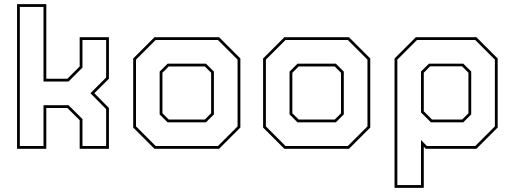

<svg xmlns="http://www.w3.org/2000/svg" viewBox="-20 -720 2483 929"><path d="M62.5 0V-700H204V-339H306L365.5 -398.5V-540H507V-339L436.5 -269L507 -197.5V0H365.5V-138.5L306 -197.5H204V0ZM76 -13.5H190.5V-211H311.5L379 -144V-13.5H493.5V-192L417.5 -269L493.5 -345V-526.5H379V-393L311.5 -325.5H190.5V-686.5H76Z M727.5 0 624.5 -103V-437L727.5 -540H1040L1143 -437V-103L1040 0ZM733 -13.5H1034.5L1129.5 -108.5V-431.5L1034.5 -526.5H733L638 -431.5V-108.5ZM791 -128 752.5 -166.5V-373.5L791 -412H976.5L1015 -373.5V-166.5L976.5 -128ZM796.5 -141.5H971L1001.5 -172V-368L971 -398.5H796.5L766 -368V-172Z M1356 0 1253 -103V-437L1356 -540H1668.5L1771.5 -437V-103L1668.5 0ZM1361.5 -13.5H1663L1758 -108.5V-431.5L1663 -526.5H1361.5L1266.5 -431.5V-108.5ZM1419.5 -128 1381 -166.5V-373.5L1419.5 -412H1605L1643.5 -373.5V-166.5L1605 -128ZM1425 -141.5H1599.5L1630 -172V-368L1599.5 -398.5H1425L1394.5 -368V-172Z M1889 189V-437L1992 -540H2285L2388 -437V-103L2285 0H2040L2030.5 -10V189ZM1902.5 175.5H2017V-42.5L2045.5 -13.5H2279.5L2374.5 -108.5V-431.5L2279.5 -526.5H1997.5L1902.5 -431.5ZM2070.5 -141.5H2216L2246.5 -172V-368L2216 -399H2061L2030.5 -368V-181.5ZM2065 -128 2017 -176V-374L2055.5 -412H2221.5L2260 -374V-166.5L2221.5 -128Z"/></svg>

Font: Tourney Thin
Style: Regular
Weight: 100
Designer: Tyler Finck
Foundry: Etcetera Type Co
Version: Version 1.015